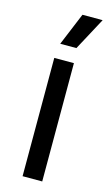

<svg xmlns="http://www.w3.org/2000/svg" viewBox="-109 -724 434 765"><g transform="rotate(15 108.0 -341.5)"><path d="M68 0V-488H149V0ZM132 -683H215V-682.5L143 -548.5H76.5V-549Z"/></g></svg>

Font: Anek Telugu
Style: Regular
Weight: 400
Designer: Omkar Bhoir (Telugu), Yesha Goshar (Latin)
Foundry: Ek Type
Version: Version 1.003